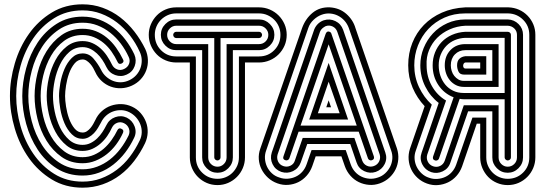

<svg xmlns="http://www.w3.org/2000/svg" viewBox="-20 -728 2527 888"><path d="M421 -173Q432 -197 451 -214Q470 -231 493 -239Q516 -247 541 -246.5Q566 -246 590 -235Q614 -224 630.5 -205Q647 -186 655.5 -163Q664 -140 663 -115Q662 -90 651 -66Q630 -22 601 16Q572 54 535.5 81.5Q499 109 455 124.5Q411 140 362 140Q282 140 219.5 102Q157 64 114 3.5Q71 -57 48.5 -133Q26 -209 26 -284Q26 -359 48.5 -435Q71 -511 114 -571.5Q157 -632 219.5 -670Q282 -708 362 -708Q411 -708 455 -692Q499 -676 535.5 -648Q572 -620 601.5 -582Q631 -544 652 -501Q663 -477 664 -451.5Q665 -426 656.5 -403Q648 -380 631 -361.5Q614 -343 590 -332Q566 -321 540.5 -320Q515 -319 492 -327.5Q469 -336 450.5 -353Q432 -370 421 -394Q417 -403 411 -413.5Q405 -424 397.5 -432.5Q390 -441 381 -447Q372 -453 362 -453Q340 -453 324.5 -434Q309 -415 299.5 -388.5Q290 -362 285.5 -333Q281 -304 281 -284Q281 -264 285.5 -235Q290 -206 299.5 -179.5Q309 -153 324.5 -134Q340 -115 362 -115Q373 -115 382 -121Q391 -127 398.5 -136Q406 -145 411.5 -155Q417 -165 421 -173ZM447 -161Q441 -150 433 -136.5Q425 -123 414.5 -112Q404 -101 390.5 -93.5Q377 -86 362 -86Q333 -86 312 -107Q291 -128 278 -158.5Q265 -189 259 -223.5Q253 -258 253 -284Q253 -310 259 -344Q265 -378 278 -408.5Q291 -439 312 -460Q333 -481 362 -481Q392 -481 412.5 -457Q433 -433 447 -406Q456 -387 470.5 -374Q485 -361 502.5 -354Q520 -347 539.5 -347.5Q559 -348 578 -357Q597 -366 610 -380.5Q623 -395 629.5 -413Q636 -431 635.5 -450.5Q635 -470 626 -489Q608 -529 581 -564Q554 -599 520.5 -624.5Q487 -650 447 -665Q407 -680 362 -680Q288 -680 230.5 -644Q173 -608 134 -551Q95 -494 75 -423.5Q55 -353 55 -284Q55 -215 75 -144.5Q95 -74 134 -17Q173 40 230.5 76Q288 112 362 112Q407 112 446.5 97.5Q486 83 520 57.5Q554 32 580.5 -3Q607 -38 626 -78Q635 -96 635.5 -115.5Q636 -135 629 -153Q622 -171 609 -185.5Q596 -200 578 -209Q560 -218 540.5 -218.5Q521 -219 503 -212.5Q485 -206 470.5 -193Q456 -180 447 -161ZM472 -149Q485 -176 512.5 -186Q540 -196 566 -184Q592 -171 602.5 -143.5Q613 -116 600 -90Q583 -54 559 -22.5Q535 9 504.5 33Q474 57 438 70.5Q402 84 362 84Q294 84 241.5 50.5Q189 17 154 -36.5Q119 -90 101 -155.5Q83 -221 83 -284Q83 -347 101 -412.5Q119 -478 154 -531Q189 -584 241.5 -617.5Q294 -651 362 -651Q403 -651 439 -637.5Q475 -624 505 -600.5Q535 -577 559.5 -545Q584 -513 601 -477Q613 -450 603 -422.5Q593 -395 566 -383Q540 -371 512.5 -381Q485 -391 472 -418Q464 -435 453 -451.5Q442 -468 428 -481Q414 -494 397.5 -502Q381 -510 362 -510Q326 -510 300 -487Q274 -464 257.5 -429.5Q241 -395 233 -356Q225 -317 225 -284Q225 -251 233 -212Q241 -173 257.5 -138.5Q274 -104 300 -81Q326 -58 362 -58Q382 -58 399 -66.5Q416 -75 429.5 -88Q443 -101 453.5 -117Q464 -133 472 -149ZM498 -138Q489 -118 476 -99Q463 -80 445.5 -64.5Q428 -49 407 -39.5Q386 -30 362 -30Q319 -30 288 -55Q257 -80 236.5 -118Q216 -156 206 -200.5Q196 -245 196 -284Q196 -323 206 -367.5Q216 -412 236.5 -450Q257 -488 288.5 -513Q320 -538 362 -538Q386 -538 406.5 -529Q427 -520 444 -505Q461 -490 474.5 -470Q488 -450 498 -429Q506 -413 522 -407Q538 -401 554 -409Q571 -417 577 -433Q583 -449 575 -465Q560 -498 538.5 -526.5Q517 -555 490 -576.5Q463 -598 431 -610.5Q399 -623 362 -623Q300 -623 253 -591.5Q206 -560 174.5 -511Q143 -462 127 -401.5Q111 -341 111 -284Q111 -227 127 -166.5Q143 -106 174.5 -57Q206 -8 253 23.5Q300 55 362 55Q397 55 429 43Q461 31 488 10Q515 -11 537 -40Q559 -69 575 -102Q582 -118 576 -134Q570 -150 554 -158Q538 -166 522 -160Q506 -154 498 -138ZM523 -126Q530 -139 542 -132Q554 -127 549 -114Q536 -85 517 -59.5Q498 -34 474 -15Q450 4 421.5 15.5Q393 27 362 27Q306 27 264.5 -2.5Q223 -32 195 -77.5Q167 -123 153.5 -178Q140 -233 140 -284Q140 -335 153.5 -390Q167 -445 195 -490.5Q223 -536 264.5 -565.5Q306 -595 362 -595Q395 -595 423 -584Q451 -573 474.5 -553.5Q498 -534 516.5 -508Q535 -482 549 -453Q556 -441 542 -434Q529 -429 524 -441Q512 -466 496 -489Q480 -512 459.5 -529Q439 -546 414.5 -556Q390 -566 362 -566Q313 -566 276.5 -539Q240 -512 216 -470Q192 -428 180 -378.5Q168 -329 168 -284Q168 -239 180 -189Q192 -139 216 -97.5Q240 -56 276.5 -28.5Q313 -1 362 -1Q390 -1 415 -12Q440 -23 460 -40.5Q480 -58 496 -80.5Q512 -103 523 -126Z M795 -439Q769 -439 745.5 -449Q722 -459 705 -476.5Q688 -494 678 -517Q668 -540 668 -567Q668 -593 678 -616Q688 -639 705 -656.5Q722 -674 745.5 -684Q769 -694 795 -694H1178Q1204 -694 1227.5 -684Q1251 -674 1268.5 -656.5Q1286 -639 1296 -616Q1306 -593 1306 -567Q1306 -540 1296 -517Q1286 -494 1268.5 -476.5Q1251 -459 1227.5 -449Q1204 -439 1178 -439H1113V0Q1113 26 1103 49.5Q1093 73 1075.5 90.5Q1058 108 1035 118Q1012 128 986 128Q959 128 936 118Q913 108 895.5 90.5Q878 73 868 49.5Q858 26 858 0V-439ZM886 -467V0Q886 42 915 70.5Q944 99 986 99Q1006 99 1024 91.5Q1042 84 1055.5 70.5Q1069 57 1077 39Q1085 21 1085 0V-467H1178Q1220 -467 1248.5 -496Q1277 -525 1277 -567Q1277 -587 1269.5 -605Q1262 -623 1248.5 -636.5Q1235 -650 1217 -658Q1199 -666 1178 -666H795Q774 -666 756 -658Q738 -650 724.5 -636.5Q711 -623 703.5 -605Q696 -587 696 -567Q696 -525 724.5 -496Q753 -467 795 -467ZM795 -496Q766 -496 745 -517Q724 -538 724 -567Q724 -596 745 -617Q766 -638 795 -638H1178Q1207 -638 1228 -617Q1249 -596 1249 -567Q1249 -538 1228 -517Q1207 -496 1178 -496H1057V0Q1057 29 1036 50Q1015 71 986 71Q957 71 936 50Q915 29 915 0V-496ZM943 -524V0Q943 18 955.5 30.5Q968 43 986 43Q1003 43 1015.5 30.5Q1028 18 1028 0V-524H1178Q1196 -524 1208.5 -536.5Q1221 -549 1221 -567Q1221 -584 1208.5 -596.5Q1196 -609 1178 -609H795Q778 -609 765.5 -596.5Q753 -584 753 -567Q753 -549 765.5 -536.5Q778 -524 795 -524ZM795 -552Q789 -552 785 -556.5Q781 -561 781 -567Q781 -572 785 -576.5Q789 -581 795 -581H1178Q1184 -581 1188 -576.5Q1192 -572 1192 -567Q1192 -561 1188 -556.5Q1184 -552 1178 -552H1000V0Q1000 6 995.5 10Q991 14 986 14Q980 14 975.5 10Q971 6 971 0V-552Z M1816 -41Q1824 -16 1822 9Q1820 34 1809.5 55.5Q1799 77 1780.5 94Q1762 111 1737 120Q1712 129 1687 127Q1662 125 1640 114.5Q1618 104 1601 85Q1584 66 1575 41L1559 -5H1440L1424 41Q1415 66 1398 85Q1381 104 1359.5 114.5Q1338 125 1313 127Q1288 129 1263 120Q1238 111 1219.5 94Q1201 77 1190 55.5Q1179 34 1177 9Q1175 -16 1184 -41L1377 -598Q1393 -642 1426 -669Q1459 -696 1506 -694Q1551 -691 1582 -663.5Q1613 -636 1624 -598ZM1593 -599Q1586 -618 1573 -632.5Q1560 -647 1543 -655.5Q1526 -664 1506.5 -665.5Q1487 -667 1468 -660Q1448 -653 1430.5 -636.5Q1413 -620 1406 -599L1211 -32Q1204 -13 1205.5 6.5Q1207 26 1215 43Q1223 60 1237.5 73.5Q1252 87 1272 93Q1291 100 1311 98.5Q1331 97 1348 89Q1365 81 1378 66.5Q1391 52 1398 32L1421 -34H1579L1602 32Q1609 52 1622 66.5Q1635 81 1652 89Q1669 97 1688.5 98.5Q1708 100 1728 93Q1747 87 1761.5 73.5Q1776 60 1784.5 43Q1793 26 1794.5 6.5Q1796 -13 1789 -32ZM1500 -264 1511 -232H1489ZM1762 -23Q1772 5 1759 31Q1746 57 1718 67Q1691 76 1664.5 63.5Q1638 51 1629 23L1600 -62H1401L1371 23Q1361 51 1335 63.5Q1309 76 1281 67Q1253 57 1240.5 31Q1228 5 1237 -23L1431 -585Q1436 -602 1448 -615Q1460 -628 1477 -634Q1505 -643 1531 -630.5Q1557 -618 1567 -590ZM1450 -204H1551L1500 -350ZM1540 -581Q1534 -598 1518.5 -605.5Q1503 -613 1486 -607Q1478 -603 1470.5 -596.5Q1463 -590 1460 -581L1264 -14Q1259 3 1266 18.5Q1273 34 1290 40Q1307 46 1323 38.5Q1339 31 1344 14L1380 -90H1619L1655 14Q1661 31 1676.5 38.5Q1692 46 1709 40Q1726 34 1733.5 18.5Q1741 3 1736 -14ZM1500 -437 1590 -175H1410ZM1709 -5Q1713 9 1700 13Q1695 15 1689.5 12.5Q1684 10 1682 5L1639 -119H1361L1318 5Q1316 10 1310.5 12.5Q1305 15 1300 13Q1286 9 1291 -5L1486 -571Q1491 -584 1501 -582Q1511 -580 1513 -571ZM1370 -147H1630L1500 -523Z M2343 0Q2343 6 2338.5 10Q2334 14 2328 14Q2323 14 2318.5 10Q2314 6 2314 0V-269H2124Q2119 -269 2115 -269.5Q2111 -270 2106 -271L2010 6Q2008 11 2002.5 13.5Q1997 16 1992 14Q1979 10 1983 -4L2078 -278Q2034 -295 2007.5 -334.5Q1981 -374 1981 -426Q1981 -458 1992 -485.5Q2003 -513 2022.5 -533.5Q2042 -554 2070 -566.5Q2098 -579 2132 -581H2328Q2334 -581 2338.5 -577Q2343 -573 2343 -567ZM2371 -567Q2371 -584 2359 -596Q2347 -608 2329 -609H2132Q2093 -607 2059.5 -592Q2026 -577 2002 -553Q1978 -529 1964.5 -496.5Q1951 -464 1953 -426Q1953 -373 1977.5 -330Q2002 -287 2043 -263L1956 -13Q1951 4 1958.5 19.5Q1966 35 1983 41Q2000 47 2015.5 39.5Q2031 32 2037 15L2125 -241H2286V0Q2286 18 2298.5 30.5Q2311 43 2328 43Q2346 43 2358.5 30.5Q2371 18 2371 0ZM2399 0Q2399 29 2378 50Q2357 71 2328 71Q2299 71 2278 50Q2257 29 2257 0V-213H2145L2063 24Q2054 52 2027.5 64.5Q2001 77 1974 68Q1946 58 1933 32Q1920 6 1930 -22L2009 -252Q1970 -282 1947 -327.5Q1924 -373 1924 -426Q1924 -468 1939.5 -506Q1955 -544 1982.5 -573.5Q2010 -603 2048.5 -620.5Q2087 -638 2132 -638H2329Q2358 -637 2378.5 -616.5Q2399 -596 2399 -567ZM2428 -567Q2428 -608 2399.5 -636.5Q2371 -665 2330 -666H2132Q2079 -666 2035.5 -646.5Q1992 -627 1961 -594Q1930 -561 1913 -517.5Q1896 -474 1896 -426Q1896 -372 1918 -325Q1940 -278 1977 -244L1903 -31Q1896 -12 1897.5 7.5Q1899 27 1907.5 44Q1916 61 1930.5 74.5Q1945 88 1964 94Q1983 101 2003 99.5Q2023 98 2040 90Q2057 82 2070 67.5Q2083 53 2090 33L2165 -184H2229V0Q2229 21 2237 39Q2245 57 2258.5 70.5Q2272 84 2290 91.5Q2308 99 2328 99Q2370 99 2399 70.5Q2428 42 2428 0ZM2456 0Q2456 26 2446 49.5Q2436 73 2418.5 90.5Q2401 108 2378 118Q2355 128 2328 128Q2302 128 2278.5 118Q2255 108 2238 90.5Q2221 73 2211 49.5Q2201 26 2201 0V-156H2185L2117 42Q2108 67 2091 86Q2074 105 2052 115.5Q2030 126 2005 128Q1980 130 1955 121Q1930 112 1911.5 95Q1893 78 1882.5 56.5Q1872 35 1870 10Q1868 -15 1876 -40L1944 -237Q1909 -274 1888.5 -322Q1868 -370 1868 -426Q1868 -482 1887 -529.5Q1906 -577 1940.5 -612.5Q1975 -648 2023.5 -669.5Q2072 -691 2132 -694H2332Q2358 -693 2380.5 -683Q2403 -673 2420 -655.5Q2437 -638 2446.5 -615.5Q2456 -593 2456 -567ZM2314 -298V-553H2132Q2106 -552 2083.5 -542.5Q2061 -533 2044.5 -516Q2028 -499 2018.5 -476Q2009 -453 2009 -426Q2009 -400 2017 -377Q2025 -354 2039.5 -336.5Q2054 -319 2075.5 -308.5Q2097 -298 2124 -298ZM2126 -326Q2105 -326 2088.5 -334.5Q2072 -343 2060.5 -357Q2049 -371 2043 -389Q2037 -407 2037 -426Q2037 -469 2063.5 -496.5Q2090 -524 2132 -524H2286V-326ZM2257 -354V-496H2132Q2103 -496 2084 -476.5Q2065 -457 2065 -426Q2065 -413 2069 -400Q2073 -387 2081 -377Q2089 -367 2100 -360.5Q2111 -354 2125 -354ZM2126 -383Q2107 -383 2100.5 -397Q2094 -411 2094 -426Q2094 -446 2104.5 -456Q2115 -466 2132 -468H2229V-383ZM2201 -411V-439H2132Q2127 -438 2124.5 -433.5Q2122 -429 2122 -424Q2122 -419 2124.5 -415Q2127 -411 2133 -411Z"/></svg>

Font: Zschusch
Style: Regular
Weight: 400
Designer: Peter Wiegel
Foundry: Peter Wiegel